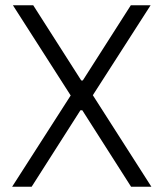

<svg xmlns="http://www.w3.org/2000/svg" viewBox="-20 -708 620 728"><path d="M26 0 248 -346 29 -688H106L288 -403H294L476 -688H551L332 -347L554 0H477L292 -290H285L100 0Z"/></svg>

Font: Saira Semi Condensed Light
Style: Regular
Weight: 300
Width: 4
Designer: Hector Gatti with collaboration of the Omnibus-Type team
Foundry: Omnibus-Type
Version: Version 1.001; ttfautohint (v1.8)